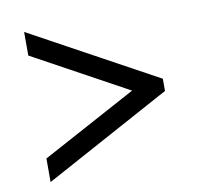

<svg xmlns="http://www.w3.org/2000/svg" viewBox="-65 -690 696 665"><g transform="rotate(-10 283.5 -358.0)"><path d="M61 -94V-177L394 -357L61 -539V-622L506 -379V-336Z"/></g></svg>

Font: Noto Serif Devanagari ExtraBold
Style: Regular
Weight: 800
Designer: Universal Thirst, Indian Type Foundry and the Monotype Design Team
Foundry: Monotype Imaging Inc.
Version: Version 2.004; ttfautohint (v1.8.4.7-5d5b)